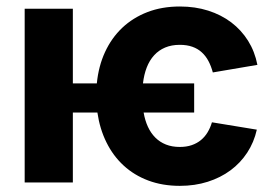

<svg xmlns="http://www.w3.org/2000/svg" viewBox="-20 -573 876 603"><path d="M208.8 -545.5V-311.1H284.1Q289.4 -365.1 309.8 -409.4Q330.3 -453.8 363.8 -485.6Q397.4 -517.4 443 -535Q488.6 -552.6 545.1 -552.6Q593 -552.6 633.9 -539.6Q674.7 -526.6 706.3 -502.7Q737.9 -478.7 759.1 -445Q780.2 -411.2 788.4 -369.3L648.4 -345.5Q643.1 -365.4 634.6 -381.4Q626.1 -397.4 613.6 -408.7Q601.2 -420.1 584.2 -426.1Q567.1 -432.2 544.7 -432.2Q518.8 -432.2 498.6 -423.7Q478.3 -415.1 464 -399.3Q449.6 -383.5 440.9 -361.2Q432.2 -338.8 429 -311.1H589.8V-219.5H431.1Q435.4 -194.6 444.6 -174.7Q453.8 -154.8 467.9 -140.8Q481.9 -126.8 501.1 -119.1Q520.2 -111.5 544.7 -111.5Q565.7 -111.5 582.2 -117.2Q598.7 -122.9 611.2 -133.2Q623.6 -143.5 632.1 -157.7Q640.6 -171.9 645.6 -188.9L786.6 -165.8Q777.7 -126.1 756.4 -93.6Q735.1 -61.1 703.8 -38Q672.6 -14.9 632.3 -2.1Q592 10.7 544.7 10.7Q490.4 10.7 445.8 -6Q401.3 -22.7 368.3 -53.1Q335.2 -83.5 314.3 -125.9Q293.3 -168.3 285.9 -219.5H208.8V0H57.5V-545.5Z"/></svg>

Font: Cannonade
Style: Bold
Weight: 700
Designer: Rasmus Andersson
Foundry: rsms
Version: Version 3.012;git-f93a4a705